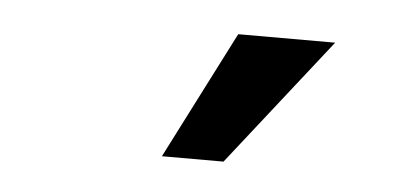

<svg xmlns="http://www.w3.org/2000/svg" viewBox="-28 -810 577 264"><g transform="rotate(5 260.0 -678.0)"><path d="M287.1 -589.8H202.1L292 -766.1H425.8Z"/></g></svg>

Font: Clear Sans Medium
Style: Regular
Weight: 500
Foundry: Intel Corporation
Version: Version 1.00